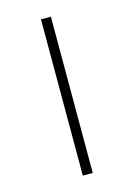

<svg xmlns="http://www.w3.org/2000/svg" viewBox="-87 -568 430 616"><g transform="rotate(-15 127.5 -259.5)"><path d="M111 0H144V-519H111Z"/></g></svg>

Font: Talent ExtraLight
Style: Regular
Weight: 200
Designer: Mike Powis
Version: Version 1.001;hotconv 1.0.109;makeotfexe 2.5.65596